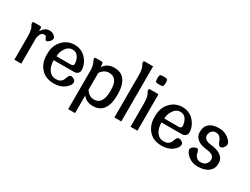

<svg xmlns="http://www.w3.org/2000/svg" viewBox="-77 -1507 3142 2415"><g transform="rotate(30 1494.0 -300.0)"><path d="M269 -540Q299 -540 328 -519Q357 -498 357 -479Q357 -453 333.5 -429Q310 -405 292 -405Q282 -405 276 -414Q270 -423 267.5 -433.5Q265 -444 255.5 -453Q246 -462 229 -462Q196 -462 179 -428Q162 -394 162 -363V0H62V-326Q62 -380 56 -415Q50 -450 42.5 -461.5Q35 -473 29 -485.5Q23 -498 23 -511Q23 -518 24.5 -522.5Q26 -527 31.5 -528.5Q37 -530 38 -530Q39 -530 47 -530H131Q144 -530 148.5 -519Q153 -508 151 -494Q149 -480 151 -467Q176 -504 202 -522Q228 -540 269 -540Z M493 -242Q493 -157 530 -103Q567 -49 636 -49Q672 -49 695 -62.5Q718 -76 727.5 -95Q737 -114 743.5 -132.5Q750 -151 759.5 -164.5Q769 -178 786 -178Q808 -178 830.5 -162.5Q853 -147 853 -126Q853 -82 793.5 -35Q734 12 637 12Q517 12 450 -64Q383 -140 383 -253V-277Q383 -390 453 -466Q523 -542 629 -542Q673 -542 712 -527Q751 -512 777.5 -487.5Q804 -463 823.5 -432Q843 -401 852 -369.5Q861 -338 861 -308Q861 -280 841.5 -261Q822 -242 787 -242ZM499 -302H706Q747 -302 747 -333Q747 -386 718.5 -431.5Q690 -477 632 -477Q575 -477 537 -420.5Q499 -364 499 -302Z M1205 -542Q1308 -542 1357 -470.5Q1406 -399 1406 -279V-251Q1406 -131 1357 -59.5Q1308 12 1205 12Q1110 12 1059 -56V200H959V-383Q954 -438 938 -468Q922 -498 922 -511Q922 -518 923.5 -522.5Q925 -527 930.5 -528.5Q936 -530 937 -530Q938 -530 946 -530H1024Q1034 -530 1039.5 -521.5Q1045 -513 1046 -504Q1047 -495 1047.5 -480Q1048 -465 1049 -460Q1099 -542 1205 -542ZM1305 -251V-279Q1305 -454 1179 -454Q1106 -454 1059 -383V-138Q1106 -66 1179 -66Q1242 -66 1273.5 -116Q1305 -166 1305 -251Z M1615 -800V0H1515V-636Q1513 -675 1506.5 -701Q1500 -727 1493.5 -736.5Q1487 -746 1482 -757Q1477 -768 1477 -781Q1477 -788 1478.5 -792.5Q1480 -797 1485.5 -798.5Q1491 -800 1492 -800Q1493 -800 1501 -800Z M1796 -639Q1773 -639 1745 -646Q1736 -668 1736 -702Q1736 -727 1745 -749Q1769 -756 1795 -756Q1827 -756 1848 -749Q1858 -723 1858 -700Q1858 -676 1848 -646Q1817 -639 1796 -639ZM1849 -530V0H1749V-326Q1749 -380 1743 -415Q1737 -450 1729.5 -461.5Q1722 -473 1716 -485.5Q1710 -498 1710 -511Q1710 -518 1711.5 -522.5Q1713 -527 1718.5 -528.5Q1724 -530 1725 -530Q1726 -530 1734 -530Z M2059 -242Q2059 -157 2096 -103Q2133 -49 2202 -49Q2238 -49 2261 -62.5Q2284 -76 2293.5 -95Q2303 -114 2309.5 -132.5Q2316 -151 2325.5 -164.5Q2335 -178 2352 -178Q2374 -178 2396.5 -162.5Q2419 -147 2419 -126Q2419 -82 2359.5 -35Q2300 12 2203 12Q2083 12 2016 -64Q1949 -140 1949 -253V-277Q1949 -390 2019 -466Q2089 -542 2195 -542Q2239 -542 2278 -527Q2317 -512 2343.5 -487.5Q2370 -463 2389.5 -432Q2409 -401 2418 -369.5Q2427 -338 2427 -308Q2427 -280 2407.5 -261Q2388 -242 2353 -242ZM2065 -302H2272Q2313 -302 2313 -333Q2313 -386 2284.5 -431.5Q2256 -477 2198 -477Q2141 -477 2103 -420.5Q2065 -364 2065 -302Z M2835 -151Q2835 -220 2714 -232Q2630 -240 2583 -278.5Q2536 -317 2536 -376V-383Q2536 -460 2584.5 -501Q2633 -542 2726 -542Q2804 -542 2860.5 -497.5Q2917 -453 2917 -420Q2917 -396 2898.5 -370Q2880 -344 2851 -344Q2839 -344 2829.5 -357.5Q2820 -371 2812 -390.5Q2804 -410 2794 -429.5Q2784 -449 2764 -462.5Q2744 -476 2717 -476Q2681 -476 2657.5 -450.5Q2634 -425 2634 -389Q2634 -320 2738 -309Q2835 -299 2887 -260.5Q2939 -222 2939 -158V-152Q2939 -77 2883.5 -32.5Q2828 12 2726 12Q2645 12 2588 -36Q2531 -84 2531 -126Q2531 -146 2557.5 -165.5Q2584 -185 2613 -185Q2625 -185 2632.5 -164.5Q2640 -144 2646 -119.5Q2652 -95 2674 -74.5Q2696 -54 2733 -54Q2784 -54 2809.5 -83Q2835 -112 2835 -151Z"/></g></svg>

Font: Coupeur_Texte
Style: Regular
Weight: 400
Designer: Léa Rolland
Version: Version 1.000;PS 001.000;hotconv 1.0.88;makeotf.lib2.5.64775